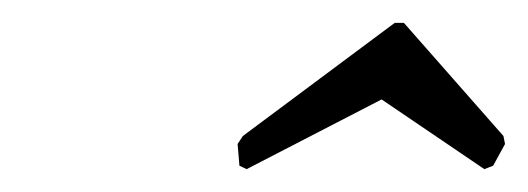

<svg xmlns="http://www.w3.org/2000/svg" viewBox="-20 -693 462 168"><path d="M333.4 -673H325.4L192.5 -574L187.9 -567L189.5 -548L195.8 -545L313.9 -606L403.8 -545L411.5 -548L421.9 -567L420.5 -574Z"/></svg>

Font: Quattrocento
Style: Italic
Weight: 400
Italic angle: -13°
Designer: Pablo Impallari
Foundry: Pablo Impallari, Igino Marini, Branda Gallo
Version: Version 2.000